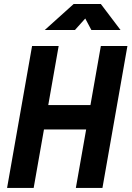

<svg xmlns="http://www.w3.org/2000/svg" viewBox="-20 -918 643 938"><path d="M350.6 0 400.9 -285.6H194.8L144.5 0H14.6L136.7 -693.4H266.6L215.8 -404.8H421.9L472.7 -693.4H602.5L480.5 0ZM198.7 -771.5 339.8 -898.4H472.7L568.8 -771.5H426.3L396.5 -827.6L346.2 -771.5Z"/></svg>

Font: Cascadia Mono
Style: Bold Italic
Weight: 700
Italic angle: -10°
Monospace: yes
Designer: Aaron Bell
Foundry: Saja Typeworks
Version: Version 2404.023; ttfautohint (v1.8.4)